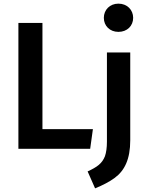

<svg xmlns="http://www.w3.org/2000/svg" viewBox="-20 -817 812 1054"><path d="M630 -797C583 -797 550 -763 550 -719C550 -675 583 -642 630 -642C678 -642 711 -675 711 -719C711 -763 678 -797 630 -797ZM81 -691V0H475L490 -108H213V-691ZM695 -529H567V-39C567 -6 563 21 556 41C540 81 513 100 461 124L502 217C546 199 582 180 609 160C664 120 695 57 695 -47Z"/></svg>

Font: Fira Sans Medium
Style: Regular
Weight: 500
Designer: Carrois Corporate & Edenspiekermann AG
Foundry: Carrois Corporate GbR & Edenspiekermann AG
Version: Version 4.203